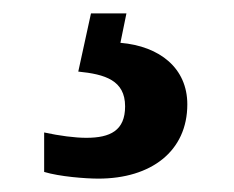

<svg xmlns="http://www.w3.org/2000/svg" viewBox="-20 -29 350 287"><path d="M127 238C206 238 260 197 260 127C260 73 219 40 160 35L169 -9H116L97 78C137 82 167 91 167 130C167 166 145 177 109 177C92 177 69 174 46 169V228C69 235 108 238 127 238Z"/></svg>

Font: Noto Serif Tamil SemiCondensed
Style: Bold
Weight: 700
Width: 4
Designer: Indian Type Foundry, Tom Grace, and the Monotype Design Team
Foundry: Monotype Imaging Inc.
Version: Version 2.004